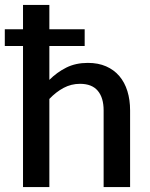

<svg xmlns="http://www.w3.org/2000/svg" viewBox="-28 -760 610 780"><path d="M172.5 -435.5Q203.5 -466.5 241.5 -485.5Q279.5 -504.5 329 -504.5Q371 -504.5 403 -490.5Q435 -476.5 456.8 -451Q478.5 -425.5 489.5 -390Q500.5 -354.5 500.5 -311.5V0H393V-311.5Q393 -363 369.2 -391.2Q345.5 -419.5 297 -419.5Q261.5 -419.5 230.5 -403Q199.5 -386.5 172.5 -358V0H65.5V-573H-8.5V-641H65.5V-740H172.5V-641H316V-573H172.5Z"/></svg>

Font: Lato SemiBold
Style: Regular
Weight: 600
Designer: Lukasz Dziedzic with Adam Twardoch and Botio Nikoltchev
Foundry: tyPoland Lukasz Dziedzic
Version: Version 2.015; 2015-08-06; http://www.latofonts.com/